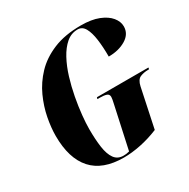

<svg xmlns="http://www.w3.org/2000/svg" viewBox="-165 -875 1020 1036"><g transform="rotate(-30 345.5 -357.0)"><path d="M317 10Q186 10 121 -62.5Q56 -135 56 -275Q56 -326 67.5 -386Q79 -446 106 -505.5Q133 -565 180 -614.5Q227 -664 299 -694Q371 -724 471 -724Q537 -724 581 -706.5Q625 -689 647.5 -661.5Q670 -634 670 -604Q670 -557 625.5 -530Q581 -503 518 -503Q518 -563 511.5 -610.5Q505 -658 489.5 -686Q474 -714 445 -714Q405 -714 374 -687.5Q343 -661 319 -616.5Q295 -572 278.5 -518Q262 -464 251.5 -408Q241 -352 236 -302Q231 -252 231 -217Q231 -152 238 -103Q245 -54 264.5 -27Q284 0 320 0Q329 0 337.5 -1Q346 -2 357 -5L414 -267Q417 -281 419 -291Q421 -301 421 -308Q421 -325 406 -330Q391 -335 364 -335H350L353 -345H674L672 -335H668Q639 -335 616.5 -325.5Q594 -316 586 -278L535 -36Q479 -13 423 -1.5Q367 10 317 10Z"/></g></svg>

Font: Noto Serif Display ExtraCondensed Black
Style: Italic
Weight: 900
Width: 2
Italic angle: -12°
Designer: Monotype Design Team
Foundry: Monotype Imaging Inc.
Version: Version 2.009